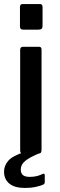

<svg xmlns="http://www.w3.org/2000/svg" viewBox="-30 -762 297 952"><path d="M176 -19Q176 -8 171.5 -4Q167 0 156 0H88Q77 0 73.5 -3.5Q70 -7 70 -16V-515Q70 -530 84 -530H164Q176 -530 176 -516ZM181 -727V-634Q181 -624 176.5 -619.5Q172 -615 160 -615H86Q76 -615 72.5 -619Q69 -623 69 -632V-727Q69 -742 82 -742H168Q181 -742 181 -727ZM-10 89Q-10 59 11.5 34.5Q33 10 94 -9L170 -4Q118 17 95.5 35.5Q73 54 73 78Q73 97 83.5 106Q94 115 118 115Q139 115 155 110.5Q171 106 180 101Q192 95 192 108V141Q192 149 185 153Q173 159 148 164.5Q123 170 94 170Q43 170 16.5 148.5Q-10 127 -10 89Z"/></svg>

Font: Libre Franklin Medium
Style: Regular
Weight: 500
Designer: Pablo Impallari, Rodrigo Fuenzalida, Nhung Nguyen
Foundry: Impallari Type
Version: Version 3.000